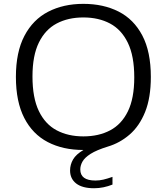

<svg xmlns="http://www.w3.org/2000/svg" viewBox="-20 -769 865 996"><path d="M468 207.5Q407 207.5 375.2 182.8Q343.5 158 343.5 115.5Q343.5 85 359 58.2Q374.5 31.5 413 9H412Q306.5 9 227.8 -32Q149 -73 105.8 -157.2Q62.5 -241.5 62.5 -370Q62.5 -499 106.8 -583.2Q151 -667.5 230 -708.2Q309 -749 412.5 -749Q516.5 -749 595.2 -709Q674 -669 718.2 -585Q762.5 -501 762.5 -370Q762.5 -262 732.8 -188.2Q703 -114.5 652.2 -70.8Q601.5 -27 539 -8.5Q481 9.5 450.2 29Q419.5 48.5 408 69Q396.5 89.5 396.5 110Q396.5 167.5 475 167.5Q495.5 167.5 516 162.8Q536.5 158 563.5 148.5V188.5Q541 197.5 517 202.5Q493 207.5 468 207.5ZM412.5 -61.5Q492 -61.5 551.2 -92.8Q610.5 -124 643.5 -191.5Q676.5 -259 676.5 -367.5Q676.5 -478.5 643.2 -547Q610 -615.5 550.8 -647Q491.5 -678.5 412.5 -678.5Q333.5 -678.5 274.2 -647.2Q215 -616 181.8 -548.5Q148.5 -481 148.5 -372.5Q148.5 -261.5 181.5 -193Q214.5 -124.5 274 -93Q333.5 -61.5 412.5 -61.5Z"/></svg>

Font: Encode Sans Expanded
Style: Regular
Weight: 400
Width: 7
Designer: Multiple Designers
Foundry: Impallari Type
Version: Version 3.000; ttfautohint (v1.8.3) -l 8 -r 50 -G 200 -x 14 